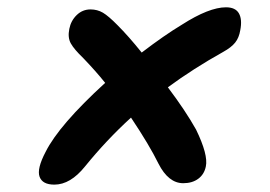

<svg xmlns="http://www.w3.org/2000/svg" viewBox="-20 -539 740 526"><path d="M128.9 -33.2Q96.2 -33.2 88.4 -54.9Q80.6 -76.7 105 -123Q141.6 -196.3 268.1 -312Q242.7 -343.8 208 -379.9Q183.1 -403.8 174.1 -419.9Q165 -436 169.9 -460Q174.3 -482.4 190.2 -497.8Q206.1 -513.2 228 -513.2Q246.6 -513.2 262 -504.2Q277.3 -495.1 301.8 -470.2Q332.5 -439.5 368.2 -395Q430.2 -442.4 478 -471.2Q552.7 -519 599.1 -519Q625 -519 634.5 -502.4Q644 -485.8 638.2 -456.1Q634.8 -435.5 624.3 -422.4Q613.8 -409.2 591.8 -397Q508.8 -350.6 439.9 -299.8Q487.8 -236.3 517.1 -184.1Q550.8 -114.7 543.9 -83Q539.6 -61.5 523.2 -49.3Q506.8 -37.1 481.9 -37.1Q441.4 -37.1 414.1 -90.8Q389.2 -141.6 338.9 -216.8Q271.5 -155.3 212.9 -83Q172.9 -33.2 128.9 -33.2Z"/></svg>

Font: Shantell Sans Bouncy
Style: Italic
Weight: 600
Italic angle: -11.31°
Designer: Stephen Nixon, Anya Danilova, Shantell Martin
Foundry: Arrow Type
Version: Version 1.006;[9816181b4]